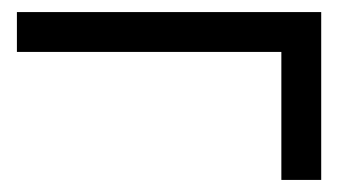

<svg xmlns="http://www.w3.org/2000/svg" viewBox="-20 -413 576 318"><path d="M446 -115V-327H8V-393H512V-115Z"/></svg>

Font: STIXGeneralUnicodeRegular
Style: Regular
Weight: 400
Designer: MicroPress Inc., with final additions and corrections provided by Coen Hoffman, Elsevier (retired)
Version: Version 1.1.0